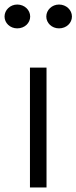

<svg xmlns="http://www.w3.org/2000/svg" viewBox="-43 -796 337 846"><path d="M274 -723C274 -752 249 -776 217 -776C186 -776 161 -752 161 -723C161 -695 185 -671 217 -671C250 -671 274 -695 274 -723ZM90 -723C90 -752 65 -776 33 -776C2 -776 -23 -752 -23 -723C-23 -695 1 -671 33 -671C66 -671 90 -695 90 -723ZM162 30V-498H89V30Z"/></svg>

Font: LINE Seed JP App_OTF Regular
Style: Regular
Weight: 400
Designer: LY Corporation & Fontrix & Fontworks
Version: Version 1.002